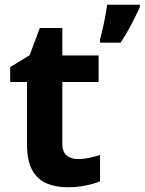

<svg xmlns="http://www.w3.org/2000/svg" viewBox="-20 -780 610 810"><path d="M308 -109Q333 -109 356 -114Q379 -119 402 -126V-15Q378 -5 342.5 2.5Q307 10 265 10Q216 10 177.5 -6Q139 -22 116.5 -61.5Q94 -101 94 -171V-434H23V-497L105 -547L148 -662H243V-546H396V-434H243V-171Q243 -140 261 -124.5Q279 -109 308 -109ZM570 -750Q555 -717 535 -678.5Q515 -640 489 -600H402V-613Q410 -642 419 -685Q428 -728 432 -760H570Z"/></svg>

Font: Noto Sans Thaana
Style: Bold
Weight: 700
Designer: David Williams
Foundry: Google Inc.
Version: Version 3.001; ttfautohint (v1.8.4.7-5d5b)